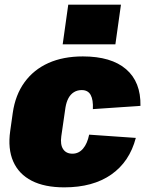

<svg xmlns="http://www.w3.org/2000/svg" viewBox="-20 -795 637 827"><path d="M257 12Q172 12 116.5 -16.5Q61 -45 37 -99.5Q13 -154 24 -231L35 -309Q46 -386 85.5 -440.5Q125 -495 188.5 -523.5Q252 -552 337 -552Q459 -552 523 -497Q587 -442 585 -339L380 -325Q382 -365 370.5 -386Q359 -407 332 -407Q313 -407 298.5 -398Q284 -389 275 -372.5Q266 -356 262 -332L244 -208Q239 -172 252 -152.5Q265 -133 292 -133Q319 -133 337.5 -154.5Q356 -176 364 -215L565 -201Q538 -98 459 -43Q380 12 257 12ZM501 -775 477 -604H250L274 -775Z"/></svg>

Font: Pathway Extreme Condensed Black
Style: Italic
Weight: 900
Width: 3
Italic angle: -8°
Version: Version 1.001;gftools[0.9.26]